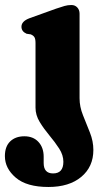

<svg xmlns="http://www.w3.org/2000/svg" viewBox="-56 -510 411 765"><path d="M261 -118.5Q261 -84.5 274.8 -50.5Q288.5 -16.5 302.2 18Q316 52.5 316 87.5Q316 154.5 267.8 194.8Q219.5 235 137 235Q50.5 235 7 198Q-36.5 161 -36.5 112Q-36.5 73.5 -15.2 53.2Q6 33 41 33Q76.5 33 97.2 55.5Q118 78 118 114.5V139.5Q118 181 155.5 181Q196.5 181 196.5 134.5Q196.5 108 179.8 82Q163 56 141 29.8Q119 3.5 102.2 -24Q85.5 -51.5 85.5 -81V-338.5Q85.5 -356 80.5 -362.8Q75.5 -369.5 67 -373L50 -375.5Q29.5 -384.5 29.5 -403.5Q29.5 -425 60.5 -437L167.5 -475.5Q188 -482.5 201 -486.2Q214 -490 228.5 -490Q243 -490 252 -480.2Q261 -470.5 261 -455.5Z"/></svg>

Font: Fraunces 9pt Soft
Style: Bold
Weight: 700
Version: Version 1.000;[b76b70a41]